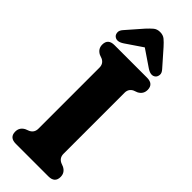

<svg xmlns="http://www.w3.org/2000/svg" viewBox="-295 -936 963 963"><g transform="rotate(45 187.0 -454.0)"><path d="M276 -134Q276 -105.5 301 -93.5L320 -86Q348 -71.5 348 -41.5Q348 0 302.5 0H71.5Q26 0 26 -41.5Q26 -71.5 54 -86L73 -93.5Q98 -105.5 98 -134V-566.5Q98 -594.5 74 -606.5L54 -614Q26 -628.5 26 -658.5Q26 -700 71.5 -700H302.5Q348 -700 348 -658.5Q348 -628.5 320 -614L300 -606.5Q276 -594.5 276 -566.5ZM329 -735Q309 -717 276 -739L187 -799.5L98 -739Q65 -717 45 -735Q37.5 -742 36.5 -755.5Q35.5 -769 48.5 -783.5L121.5 -867Q138.5 -885.5 152.2 -897Q166 -908.5 187 -908.5Q208.5 -908.5 222.2 -897Q236 -885.5 252.5 -867L326 -783.5Q339 -769 337.8 -755.8Q336.5 -742.5 329 -735Z"/></g></svg>

Font: Fraunces 144pt S100
Style: Bold
Weight: 700
Version: Version 1.000; ttfautohint (v1.8.3)